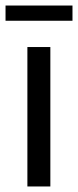

<svg xmlns="http://www.w3.org/2000/svg" viewBox="-31 -674 282 694"><path d="M-11 -599V-654H231V-599ZM68 0V-504H151V0Z"/></svg>

Font: Special Gothic
Style: Regular
Weight: 400
Designer: Alistair McCready
Foundry: Monolith
Version: Version 1.010; ttfautohint (v1.8.4.7-5d5b)